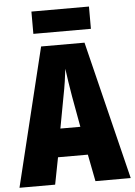

<svg xmlns="http://www.w3.org/2000/svg" viewBox="-60 -942 693 987"><g transform="rotate(-5 287.0 -448.5)"><path d="M392 0 365 -139H211L184 0H0L174 -714H398L574 0ZM310 -445Q303 -485 297.5 -522Q292 -559 288 -589Q285 -561 279.5 -524Q274 -487 266 -447L236 -285H339ZM437 -897V-782H140V-897Z"/></g></svg>

Font: Noto Sans ExtraCondensed Black
Style: Regular
Weight: 900
Width: 2
Designer: Monotype Design Team
Foundry: Monotype Imaging Inc.
Version: Version 2.013; ttfautohint (v1.8.4.7-5d5b)